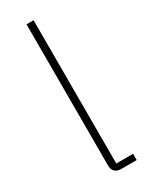

<svg xmlns="http://www.w3.org/2000/svg" viewBox="-195 -781 645 823"><g transform="rotate(-30 127.5 -370.0)"><path d="M218 0V-31H135V-740H100V-42C100 -15 114 0 143 0Z"/></g></svg>

Font: IBM Plex Devanagari ExtraLight
Style: Regular
Weight: 200
Designer: Mike Abbink, Paul van der Laan, Pieter van Rosmalen, Erin McLaughlin
Foundry: Bold Monday
Version: Version 1.0